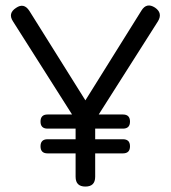

<svg xmlns="http://www.w3.org/2000/svg" viewBox="-20 -686 628 706"><path d="M155 -122Q129 -122 129 -148Q129 -174 155 -174H258V-213H155Q129 -213 129 -239Q129 -265 155 -265H245L28 -607Q8 -637 39 -657Q68 -677 88 -646L294 -317L500 -647Q519 -678 550 -658Q579 -638 561 -608L343 -265H432Q458 -265 458 -239Q458 -213 432 -213H330V-174H432Q458 -174 458 -148Q458 -122 432 -122H330V-36Q330 0 294 0Q258 0 258 -36V-122Z"/></svg>

Font: Jura SemiBold
Style: Regular
Weight: 600
Designer: Daniel Johnson, Alexei Vanyashin
Foundry: Daniel Johnson
Version: Version 5.103